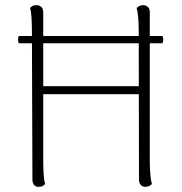

<svg xmlns="http://www.w3.org/2000/svg" viewBox="-20 -717 706 746"><path d="M53 -577H611Q618 -563 611 -549H53Q47 -563 53 -577ZM148 -94Q148 -64 149.5 -40Q151 -16 155 -2Q152 2 146 5.5Q140 9 130 9Q119 9 112.5 1.5Q106 -6 106 -19L104 -594Q104 -624 102.5 -648Q101 -672 97 -686Q100 -690 106 -693.5Q112 -697 122 -697Q133 -697 140.5 -690Q148 -683 148 -669ZM562 -94Q562 -64 564 -40Q566 -16 570 -2Q566 2 560 5.5Q554 9 545 9Q534 9 527 1.5Q520 -6 520 -19L519 -594Q519 -624 517 -648Q515 -672 511 -686Q515 -690 521 -693.5Q527 -697 536 -697Q547 -697 554.5 -690Q562 -683 562 -669ZM134 -382H539V-351H134Z"/></svg>

Font: Arima Thin ExtraLight
Style: Regular
Weight: 250
Version: Version 1.100